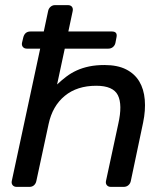

<svg xmlns="http://www.w3.org/2000/svg" viewBox="-20 -730 621 750"><path d="M26 -23 137 -540H85Q75 -540 69.5 -546.5Q64 -553 66 -563L71 -584Q77 -607 99 -607H151L168 -687Q170 -697 177.5 -703.5Q185 -710 195 -710H245Q256 -710 261 -703.5Q266 -697 264 -687L247 -607H417Q440 -607 435 -584L431 -563Q429 -553 421.5 -546.5Q414 -540 403 -540H233L203 -400Q221 -417 239.5 -431Q258 -445 280 -455Q302 -465 328.5 -470.5Q355 -476 388 -476Q439 -476 472.5 -459Q506 -442 524 -412Q542 -382 545.5 -340.5Q549 -299 539 -251L491 -23Q489 -13 481.5 -6.5Q474 0 463 0H413Q403 0 397.5 -6.5Q392 -13 394 -23L442 -246Q459 -321 440.5 -358Q422 -395 356 -395Q281 -395 233 -355.5Q185 -316 170 -246L122 -23Q120 -13 113 -6.5Q106 0 95 0H45Q35 0 29.5 -6.5Q24 -13 26 -23Z"/></svg>

Font: SVN-Rubik
Style: Italic
Weight: 400
Italic angle: -12°
Designer: Hubert and Fischer
Foundry: Hubert & Fischer
Version: Version 2.101; ttfautohint (v1.8.3)